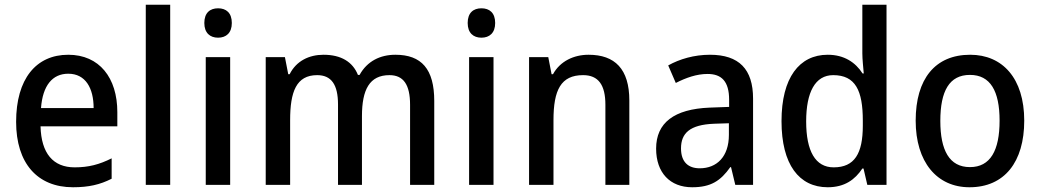

<svg xmlns="http://www.w3.org/2000/svg" viewBox="-20 -780 4389 810"><path d="M268 -549C132 -549 48 -447 48 -266C48 -92 137 10 288 10C354 10 402 -1 451 -26V-112C399 -86 354 -74 295 -74C204 -74 154 -133 151 -247H475V-307C475 -452 399 -549 268 -549ZM268 -469C341 -469 375 -408 375 -324H153C160 -419 201 -469 268 -469Z M698 0V-760H595V0Z M900 -745C866 -745 842 -726 842 -683C842 -641 866 -621 900 -621C934 -621 958 -641 958 -683C958 -726 934 -745 900 -745ZM951 -539H848V0H951Z M1648 -549C1584 -549 1529 -522 1497 -464H1490C1468 -519 1419 -549 1345 -549C1284 -549 1230 -523 1202 -467H1196L1182 -539H1101V0H1204V-273C1204 -393 1230 -463 1318 -463C1378 -463 1406 -423 1406 -339V0H1507V-290C1507 -402 1539 -463 1623 -463C1682 -463 1710 -423 1710 -338V0H1812V-354C1812 -489 1758 -549 1648 -549Z M2011 -745C1977 -745 1953 -726 1953 -683C1953 -641 1977 -621 2011 -621C2045 -621 2069 -641 2069 -683C2069 -726 2045 -745 2011 -745ZM2062 -539H1959V0H2062Z M2463 -549C2401 -549 2343 -522 2313 -467H2307L2293 -539H2212V0H2315V-273C2315 -400 2346 -463 2440 -463C2505 -463 2534 -421 2534 -338V0H2635V-356C2635 -489 2574 -549 2463 -549Z M2975 -549C2909 -549 2847 -531 2799 -504L2831 -430C2874 -452 2919 -468 2965 -468C3024 -468 3056 -437 3056 -359V-329L2974 -326C2824 -320 2748 -262 2748 -153C2748 -51 2807 10 2900 10C2979 10 3020 -17 3061 -75H3064L3082 0H3157V-364C3157 -488 3098 -549 2975 -549ZM2993 -258 3055 -260V-211C3055 -119 3004 -70 2932 -70C2884 -70 2853 -96 2853 -154C2853 -218 2890 -254 2993 -258Z M3472 10C3543 10 3587 -22 3618 -69H3623L3639 0H3720V-760H3618V-555C3618 -530 3622 -494 3624 -470H3619C3589 -517 3541 -549 3472 -549C3352 -549 3277 -452 3277 -269C3277 -86 3351 10 3472 10ZM3497 -74C3420 -74 3381 -142 3381 -268C3381 -391 3419 -463 3495 -463C3589 -463 3620 -398 3620 -271V-250C3620 -132 3585 -74 3497 -74Z M4301 -271C4301 -450 4209 -549 4073 -549C3925 -549 3843 -447 3843 -271C3843 -97 3932 10 4070 10C4218 10 4301 -97 4301 -271ZM3947 -270C3947 -396 3985 -464 4072 -464C4158 -464 4197 -396 4197 -271C4197 -145 4158 -75 4072 -75C3985 -75 3947 -146 3947 -270Z"/></svg>

Font: Noto Sans Arabic SemCond Med
Style: Regular
Weight: 500
Width: 4
Designer: Monotype Design Team, Nadine Chahine, Nizar Qandah and Khaled Hosny
Foundry: Monotype Imaging Inc.
Version: Version 2.012